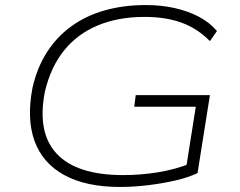

<svg xmlns="http://www.w3.org/2000/svg" viewBox="-20 -733 951 761"><path d="M455 8Q321 8 235 -39Q149 -86 117 -174Q85 -262 109 -386Q127 -465 166 -526Q205 -587 263 -629Q321 -671 395.5 -692Q470 -713 557 -713Q619 -713 672.5 -701Q726 -689 768.5 -666.5Q811 -644 840 -610L812 -570Q763 -620 700 -643Q637 -666 553 -666Q448 -666 367 -632Q286 -598 233.5 -532.5Q181 -467 158 -370Q126 -207 205.5 -123Q285 -39 468 -39Q537 -39 605.5 -50Q674 -61 734 -85L716 -57L756 -310H512L518 -356H812L763 -47Q728 -30 676.5 -18Q625 -6 567.5 1Q510 8 455 8Z"/></svg>

Font: Nunito Sans 10pt Expanded ExtraLight
Style: Italic
Weight: 250
Width: 7
Italic angle: -9°
Designer: Vernon Adams
Foundry: Vernon Adams
Version: Version 3.101;gftools[0.9.27]